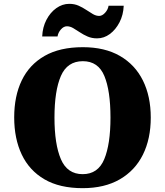

<svg xmlns="http://www.w3.org/2000/svg" viewBox="-20 -971 860 1001"><path d="M411 10Q291 10 212 -36Q133 -82 93.5 -165Q54 -248 54 -359Q54 -470 93.5 -552Q133 -634 212.5 -679.5Q292 -725 412 -725Q526 -725 605 -679.5Q684 -634 725 -551.5Q766 -469 766 -358Q766 -247 725 -164.5Q684 -82 604.5 -36Q525 10 411 10ZM411 -63Q491 -63 523.5 -141Q556 -219 556 -358Q556 -498 524 -575Q492 -652 412 -652Q331 -652 297.5 -575Q264 -498 264 -358Q264 -219 297.5 -141Q331 -63 411 -63ZM486 -771Q459 -771 437 -780.5Q415 -790 396.5 -802.5Q378 -815 361.5 -824.5Q345 -834 329 -834Q312 -834 297.5 -817.5Q283 -801 280 -781H200Q202 -829 222 -867.5Q242 -906 273.5 -928.5Q305 -951 341 -951Q368 -951 389.5 -941.5Q411 -932 429.5 -919.5Q448 -907 464.5 -897.5Q481 -888 497 -888Q513 -888 528 -904.5Q543 -921 546 -941H625Q623 -893 603 -854.5Q583 -816 552.5 -793.5Q522 -771 486 -771Z"/></svg>

Font: Noto Serif Telugu Black
Style: Regular
Weight: 900
Designer: Jelle Bosma - Monotype Design Team
Foundry: Monotype Imaging Inc.
Version: Version 2.005; ttfautohint (v1.8.4.7-5d5b)